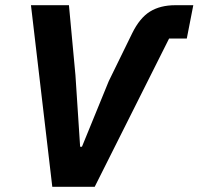

<svg xmlns="http://www.w3.org/2000/svg" viewBox="-20 -718 763 738"><path d="M344 0H181L99 -698H245L270 -429L288 -154H295L398 -406L488 -590Q517 -649 556.5 -673.5Q596 -698 654 -698H723L698 -570H630Z"/></svg>

Font: IBM Plex Sans
Style: Italic
Weight: 400
Italic angle: -11.31°
Designer: Mike Abbink, Paul van der Laan, Pieter van Rosmalen
Foundry: Bold Monday
Version: Version 3.201